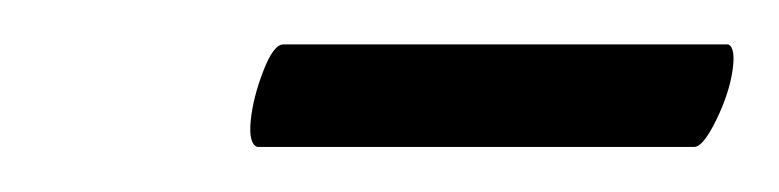

<svg xmlns="http://www.w3.org/2000/svg" viewBox="-20 -578 349 86"><path d="M95.2 -512.2Q91.3 -513.7 92.3 -523.9Q93.3 -534.2 97.9 -546.1Q102.5 -558.1 106.9 -558.1H306.2Q309.6 -556.6 308.1 -546.4Q306.6 -536.1 300.8 -524.2Q294.9 -512.2 291 -512.2Z"/></svg>

Font: Junicode SmCond
Style: Italic
Weight: 400
Width: 4
Italic angle: -11°
Designer: Peter S. Baker
Version: Version 2.206